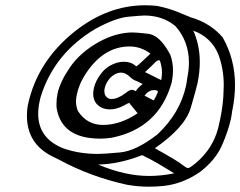

<svg xmlns="http://www.w3.org/2000/svg" viewBox="-20 -724 906 724"><path d="M368.2 -252.9Q433.6 -252.9 499 -296.9L467.3 -335.9H466.8Q464.8 -335.9 447.3 -326.2Q420.4 -311.5 394.5 -311.5Q367.2 -311.5 349.1 -327.6Q331.5 -343.3 331.5 -370.1Q331.5 -380.4 334 -391.6Q339.8 -418.9 362.1 -447.8Q384.3 -476.6 422.4 -487.8Q435.5 -491.2 446.8 -491.2Q474.1 -491.2 490.7 -476.1Q492.2 -474.1 494.1 -474.1Q498 -474.1 547.4 -522Q510.7 -548.8 469.2 -548.8Q364.7 -548.8 295.9 -434.1Q276.9 -401.9 269.5 -366.7Q266.6 -353.5 266.6 -341.8Q266.6 -322.3 273.9 -305.2Q308.1 -252.9 368.2 -252.9ZM399.9 -350.6Q423.8 -350.6 453.6 -373Q467.8 -385.3 477.5 -385.3Q481.4 -385.3 485.4 -383.3L487.3 -382.8Q490.2 -380.4 491.7 -380.4Q502.9 -396 518.1 -407.2Q502.4 -415.5 497.1 -417.5Q482.4 -422.4 472.2 -432.1Q454.1 -450.2 436 -450.2Q429.7 -450.2 423.3 -448.2Q397.9 -439 383.3 -413.6Q377 -402.8 375 -392.1Q373.5 -386.2 373.5 -380.4Q373.5 -373 376 -365.7Q384.8 -350.6 399.9 -350.6ZM559.6 -345.2Q568.8 -359.9 574.7 -375.5L575.2 -376.5V-377.9Q575.2 -384.3 561.5 -384.3Q540.5 -384.3 524.9 -363.3Q542.5 -354.5 559.6 -345.2ZM587.9 -421.9Q590.8 -436.5 590.8 -450.7Q590.8 -473.6 583 -494.6Q581.5 -497.1 579.1 -497.1Q577.6 -497.1 573.7 -495.6Q569.8 -494.1 556.2 -480L551.3 -475.1Q537.6 -462.9 526.9 -452.1ZM622.1 -517.6Q632.3 -490.2 632.3 -459Q632.3 -437 627.4 -413.1Q579.1 -240.2 400.9 -204.6Q378.9 -201.2 358.4 -201.2Q211.9 -201.2 193.4 -317.4Q192.9 -324.2 192.9 -331.1Q192.9 -352.1 197.3 -372.6Q206.5 -415.5 244.1 -470.5Q281.7 -525.4 351.1 -564.9Q417.5 -601.6 480.5 -601.6Q494.1 -601.6 538.6 -596.7Q581.1 -591.3 617.2 -526.4Q619.1 -522 622.1 -518.1ZM726.1 -115.2 719.7 -110.4Q782.2 -163.1 802.7 -241.2L809.6 -271.5Q822.8 -333 823.2 -387.7Q823.7 -395.5 823.7 -403.3Q823.7 -464.8 803.2 -519.5Q775.9 -584 709 -608.4Q733.4 -553.7 733.4 -489.7Q733.4 -451.7 724.6 -409.7Q721.2 -392.6 699.5 -318.1Q677.7 -243.7 564 -165Q655.8 -113.8 668 -102.1Q682.6 -90.8 688.5 -90.3Q693.4 -90.3 701.7 -96.2Q711.9 -104 726.1 -115.2ZM349.1 -143.6Q372.1 -143.6 432.6 -149.2Q493.2 -154.8 573.2 -216.8Q659.2 -297.4 681.6 -400.9Q684.6 -416 686.5 -432.1Q692.4 -461.4 692.4 -488.3Q692.4 -567.9 641.6 -625.5Q593.3 -665.5 524.4 -665.5Q512.7 -665.5 463.6 -660.9Q414.6 -656.2 338.9 -614.7Q183.6 -522 133.3 -358.4L129.4 -342.3Q124 -316.9 124 -294.9Q124 -201.2 221.2 -163.6Q279.8 -143.6 349.1 -143.6ZM542 -60.5Q587.9 -60.5 636.7 -70.3Q558.6 -119.1 526.9 -133.3Q519 -138.7 515.6 -138.7Q514.2 -138.7 512.2 -137.7Q428.2 -105 350.1 -103.5Q451.7 -60.5 542 -60.5ZM541.5 -20Q499 -20 459 -27.3Q321.8 -57.1 202.1 -122.1Q189 -128.9 175.3 -135.3Q81.5 -183.1 81.5 -288.1Q81.5 -302.7 83.5 -318.4L85.4 -329.1Q120.1 -491.7 260.7 -604.5Q385.7 -704.1 527.3 -704.1Q549.8 -704.1 572.8 -701.7Q623.5 -691.4 669.4 -670.9L700.7 -658.2Q772.9 -637.2 819.8 -583Q866.2 -501 866.2 -403.3Q866.2 -357.9 856.4 -309.6L856 -308.6Q854 -291.5 850.6 -274.9Q840.3 -228.5 816.2 -174.3Q792 -120.1 734.4 -75.7Q669.4 -30.8 597.2 -22.9Q568.8 -20 541.5 -20Z"/></svg>

Font: Third Street
Style: Regular
Weight: 400
Designer: GGBotNet
Foundry: GGBotNet
Version: 0.90